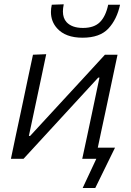

<svg xmlns="http://www.w3.org/2000/svg" viewBox="-20 -756 624 914"><path d="M373 -576.5Q292 -576.5 252 -621Q222.5 -653.5 222.5 -699Q222.5 -715.5 226.5 -733.5L283.5 -735.5Q279.5 -717 279.5 -701.5Q279.5 -670 296.5 -651Q322 -623 375 -623Q428 -623 455.8 -650.8Q483.5 -678.5 495 -733.5H551.5Q536.5 -663.5 495.8 -620Q455 -576.5 373 -576.5ZM32 0Q43.5 -56 54.5 -107.5Q65.5 -158.5 78.5 -219.5L89 -269Q102.5 -334 113.8 -387Q125 -440 137 -495.5L200 -498Q188.5 -444.5 178 -393.5Q167 -342 154 -280.5L117.5 -109H123.5L282 -281Q330 -333 380 -387.2Q430 -441.5 479.5 -495.5H539.5Q527.5 -439.5 516.5 -387Q505.5 -334.5 491.5 -269L481 -219.5Q471 -173.5 462.5 -133.5Q454 -93 445.5 -53H527.5L503.5 -4L479.5 45L456.5 92L433.5 139H373.5L438.5 0H371.5Q383 -54.5 394 -104.5Q404.5 -154.5 417 -213L453.5 -386.5H447.5L292.5 -218Q193 -110.5 92 0Z"/></svg>

Font: Heraclito Light
Style: Italic
Weight: 300
Italic angle: -12°
Designer: Kostas Bartsokas (font) & Cristiano Sobral (main changes)
Foundry: Kostas Bartsokas (font) & Cristiano Sobral (main changes)
Version: Version 1.00;July 8, 2020;FontCreator 13.0.0.2655 64-bit